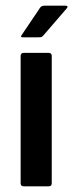

<svg xmlns="http://www.w3.org/2000/svg" viewBox="-20 -659 259 679"><path d="M163 -11Q163 0 152 0H64Q53 0 53 -11V-461Q53 -472 64 -472H152Q163 -472 163 -461ZM62 -527Q55 -527 54.5 -529.5Q54 -532 60 -540L122 -632Q126 -639 140 -639H211Q217 -639 218.5 -636Q220 -633 214 -627L132 -532Q128 -528 124.5 -527.5Q121 -527 114 -527Z"/></svg>

Font: Glory SemiBold
Style: Regular
Weight: 600
Designer: Robert Leuschke
Foundry: Robert Leuschke
Version: Version 1.011